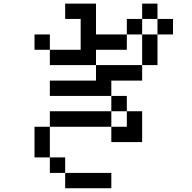

<svg xmlns="http://www.w3.org/2000/svg" viewBox="-20 -879 1040 1040"><path d="M250 -359.4V-442.4H500V-526.4H750V-442.4H583V-359.4ZM167 -609.4V-692.4H250V-609.4H417V-776.4H333V-859.4H500V-692.4H667V-609.4H500V-526.4H250V-609.4ZM167 -26.4V-192.4H250V-276.4H583V-359.4H667V-276.4H583V-192.4H667V-276.4H750V-109.4H583V-192.4H250V-26.4H333V57.6H583V140.6H333V57.6H250V-26.4ZM750 -526.4V-692.4H667V-776.4H750V-692.4H833V-526.4ZM833 -692.4V-776.4H750V-859.4H833V-776.4H917V-692.4Z"/></svg>

Font: KH Dot kagurazaka 12
Style: Regular
Weight: 400
Designer: Original version for X68000 by Keitarou Hiraki (http://hp.vector.co.jp/authors/VA000874/) / TrueType conversion by Homem
Version: Version 1.00.20150527